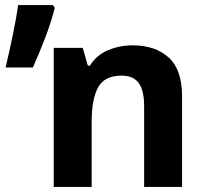

<svg xmlns="http://www.w3.org/2000/svg" viewBox="-20 -734 810 754"><path d="M501 -556Q589 -556 642 -508.5Q695 -461 695 -356V0H546V-319Q546 -378 525 -407.5Q504 -437 458 -437Q390 -437 365 -390.5Q340 -344 340 -257V0H191V-546H305L325 -476H333Q359 -518 404.5 -537Q450 -556 501 -556ZM188 -714 195 -703Q182 -650 158 -587Q134 -524 109 -469H2Q16 -528 30 -595Q44 -662 51 -714Z"/></svg>

Font: Noto IKEA Simplified Chinese
Style: Bold
Weight: 700
Designer: Monotype Design Team
Foundry: Monotype Imaging Inc.
Version: Version 1.100